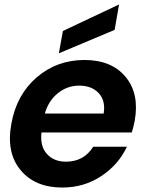

<svg xmlns="http://www.w3.org/2000/svg" viewBox="-20 -832 657 861"><path d="M335 -448Q282 -448 240 -414.5Q198 -381 181 -323H445Q454 -381 422.5 -414.5Q391 -448 335 -448ZM549 -174Q512 -94 434.5 -42.5Q357 9 259 9Q137 9 72 -69.5Q7 -148 31 -277Q54 -407 144.5 -485Q235 -563 359 -563Q480 -563 543 -487.5Q606 -412 584 -290Q578 -260 571 -238H166Q159 -177 190 -142Q221 -107 276 -107Q356 -107 398 -174ZM262 -693 514 -812 494 -698 244 -593Z"/></svg>

Font: Poppins SemiBold
Style: Italic
Weight: 600
Italic angle: -10°
Designer: Ninad Kale (Devanagari), Jonny Pinhorn (Latin)
Foundry: Indian Type Foundry
Version: Version 3.200;PS 1.000;hotconv 16.6.54;makeotf.lib2.5.65590